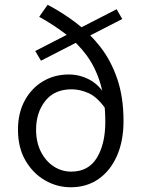

<svg xmlns="http://www.w3.org/2000/svg" viewBox="-20 -771 600 803"><path d="M275.9 12.2Q218.8 12.2 168.5 -16.6Q118.2 -45.4 86.7 -99.4Q55.2 -153.3 55.2 -228.5Q55.2 -298.3 83.3 -350.1Q111.3 -401.9 159.4 -430.7Q207.5 -459.5 267.6 -459.5Q314 -459.5 355.2 -437.3Q396.5 -415 423.3 -367.7L424.3 -312Q388.2 -364.3 351.8 -380.9Q315.4 -397.5 279.3 -397.5Q208 -397.5 169.4 -348.9Q130.9 -300.3 130.9 -228.5Q130.9 -176.3 150.9 -136.7Q170.9 -97.2 204.3 -75.2Q237.8 -53.2 277.8 -53.2Q350.1 -53.2 385.3 -111.3Q420.4 -169.4 420.4 -260.7Q420.4 -352.5 400.1 -420.4Q379.9 -488.3 342.8 -538.8Q305.7 -589.4 255.1 -628.2Q204.6 -667 144 -700.7L179.2 -751Q240.7 -718.8 297.6 -675.8Q354.5 -632.8 399.4 -575.2Q444.3 -517.6 470.5 -440.9Q496.6 -364.3 496.6 -264.6Q496.6 -181.6 469.2 -119.4Q441.9 -57.1 392.3 -22.5Q342.8 12.2 275.9 12.2ZM151.4 -517.1 127.4 -557.6 467.8 -732.4 491.2 -691.4Z"/></svg>

Font: Akatab
Style: Regular
Weight: 400
Designer: SIL Global
Foundry: SIL Global
Version: Version 4.100